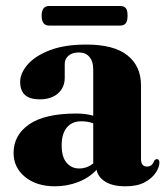

<svg xmlns="http://www.w3.org/2000/svg" viewBox="-20 -626 574 657"><path d="M26.5 -102.5Q26.5 -164 80.2 -200.8Q134 -237.5 241 -237.5Q274 -237.5 299 -230V-389Q299 -416 286 -431.2Q273 -446.5 250 -446.5Q227 -446.5 214.2 -435.2Q201.5 -424 201.5 -407.5V-359.5Q201.5 -326.5 178.2 -306.2Q155 -286 115.5 -286Q49 -286 49 -346Q49 -375.5 74.5 -405Q100 -434.5 150.2 -454Q200.5 -473.5 275.5 -473.5Q370 -473.5 416.2 -436.5Q462.5 -399.5 462.5 -334V-82.5Q462.5 -56 483 -56Q500.5 -56 507.5 -75.5Q511.5 -81.5 516.5 -81.5Q525.5 -81.5 525.5 -69.5Q525.5 -54.5 513.2 -35.5Q501 -16.5 475.5 -2.5Q450 11.5 409.5 11.5Q366 11.5 340.8 -4Q315.5 -19.5 310.5 -45Q285 -17.5 247.2 -3Q209.5 11.5 168 11.5Q105 11.5 65.8 -20.5Q26.5 -52.5 26.5 -102.5ZM191 -128.5Q191 -89 207.8 -69.2Q224.5 -49.5 251 -49.5Q277 -49.5 299 -66.5V-204Q280 -211 258 -211Q226.5 -211 208.8 -189.8Q191 -168.5 191 -128.5ZM122.5 -572Q122.5 -605.5 148 -605.5H390.5Q404 -605.5 410.2 -598.5Q416.5 -591.5 416.5 -572.5Q416.5 -554 410.2 -546.2Q404 -538.5 390.5 -538.5H148Q122.5 -538.5 122.5 -572Z"/></svg>

Font: Fraunces 72pt S000
Style: Bold
Weight: 700
Version: Version 1.000; ttfautohint (v1.8.3)